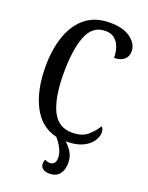

<svg xmlns="http://www.w3.org/2000/svg" viewBox="-171 -809 856 1112"><g transform="rotate(20 256.5 -253.0)"><path d="M276 218Q251 218 236 207Q221 196 221 177Q221 162 227 151Q233 154 240.5 156.5Q248 159 260 159Q273 159 283.5 148.5Q294 138 294 116Q294 64 242 4Q144 -19 94 -116Q44 -213 44 -358Q44 -468 74 -550.5Q104 -633 162.5 -678.5Q221 -724 309 -724Q392 -724 437.5 -690Q483 -656 483 -609Q483 -578 461 -559Q439 -540 400 -540Q400 -573 390.5 -602.5Q381 -632 359 -651Q337 -670 300 -670Q222 -670 189 -586.5Q156 -503 156 -358Q156 -210 194 -130Q232 -50 318 -50Q379 -50 412.5 -78.5Q446 -107 468 -143Q481 -133 481 -107Q481 -84 463.5 -56.5Q446 -29 406.5 -9.5Q367 10 302 10Q326 31 342.5 58.5Q359 86 359 123Q359 166 338.5 192Q318 218 276 218Z"/></g></svg>

Font: Noto Serif ExtraCondensed Medium
Style: Regular
Weight: 500
Width: 2
Designer: Monotype Design Team
Foundry: Monotype Imaging Inc.
Version: Version 2.015